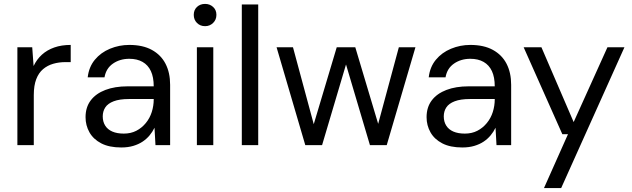

<svg xmlns="http://www.w3.org/2000/svg" viewBox="-20 -743 3237 983"><path d="M69 0V-501H145L152 -405Q168 -439 194.5 -463Q221 -487 258 -500Q295 -513 342 -513V-425H315Q282 -425 252.5 -416.5Q223 -408 200.5 -389Q178 -370 165.5 -337.5Q153 -305 153 -256V0Z M601 12Q539 12 498.5 -9Q458 -30 438 -65.5Q418 -101 418 -143Q418 -194 444.5 -229Q471 -264 519.5 -282.5Q568 -301 633 -301H767Q767 -348 752.5 -379Q738 -410 710 -426Q682 -442 642 -442Q594 -442 558.5 -417.5Q523 -393 515 -347H429Q435 -400 465.5 -437Q496 -474 543 -493.5Q590 -513 642 -513Q711 -513 757.5 -487.5Q804 -462 827.5 -416.5Q851 -371 851 -309V0H776L771 -89Q761 -68 745.5 -49.5Q730 -31 709.5 -17.5Q689 -4 662 4Q635 12 601 12ZM614 -59Q650 -59 678 -73.5Q706 -88 726.5 -113Q747 -138 757 -169.5Q767 -201 767 -234V-236H640Q592 -236 562 -224.5Q532 -213 519 -193Q506 -173 506 -147Q506 -120 518.5 -100Q531 -80 555 -69.5Q579 -59 614 -59Z M988 0V-501H1072V0ZM1030 -609Q1005 -609 988.5 -625.5Q972 -642 972 -667Q972 -692 988.5 -707.5Q1005 -723 1030 -723Q1054 -723 1071 -707.5Q1088 -692 1088 -667Q1088 -642 1071 -625.5Q1054 -609 1030 -609Z M1218 0V-720H1302V0Z M1543 0 1396 -501H1480L1595 -75L1577 -76L1704 -501H1799L1926 -76L1907 -75L2022 -501H2107L1960 0H1874L1742 -445H1761L1629 0Z M2347 12Q2285 12 2244.5 -9Q2204 -30 2184 -65.5Q2164 -101 2164 -143Q2164 -194 2190.5 -229Q2217 -264 2265.5 -282.5Q2314 -301 2379 -301H2513Q2513 -348 2498.5 -379Q2484 -410 2456 -426Q2428 -442 2388 -442Q2340 -442 2304.5 -417.5Q2269 -393 2261 -347H2175Q2181 -400 2211.5 -437Q2242 -474 2289 -493.5Q2336 -513 2388 -513Q2457 -513 2503.5 -487.5Q2550 -462 2573.5 -416.5Q2597 -371 2597 -309V0H2522L2517 -89Q2507 -68 2491.5 -49.5Q2476 -31 2455.5 -17.5Q2435 -4 2408 4Q2381 12 2347 12ZM2360 -59Q2396 -59 2424 -73.5Q2452 -88 2472.5 -113Q2493 -138 2503 -169.5Q2513 -201 2513 -234V-236H2386Q2338 -236 2308 -224.5Q2278 -213 2265 -193Q2252 -173 2252 -147Q2252 -120 2264.5 -100Q2277 -80 2301 -69.5Q2325 -59 2360 -59Z M2765 220 2888 -56H2859L2661 -501H2752L2917 -118L3090 -501H3177L2853 220Z"/></svg>

Font: DM Sans 18pt
Style: Regular
Weight: 400
Designer: Colophon Foundry, Jonny Pinhorn
Foundry: Colophon Foundry
Version: Version 4.004;gftools[0.9.30]